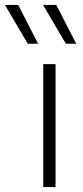

<svg xmlns="http://www.w3.org/2000/svg" viewBox="-87 -761 336 781"><path d="M139 -500V0H89V-500ZM68 -583H26L-67 -741H-13ZM223 -583H181L88 -741H142Z"/></svg>

Font: Work Sans Light
Style: Regular
Weight: 300
Designer: Wei Huang
Foundry: Wei Huang
Version: Version 2.012; ttfautohint (v1.8.3)